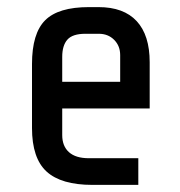

<svg xmlns="http://www.w3.org/2000/svg" viewBox="-20 -520 506 540"><path d="M70 -160V-340Q70 -426 107 -463Q144 -500 230 -500H257Q328 -500 364.5 -460.5Q401 -421 401 -345V-215H155V-140Q155 -109 174 -92Q193 -75 230 -75H369V0H240Q152 0 111 -37.5Q70 -75 70 -160ZM318 -290V-365Q318 -391 301 -408Q284 -425 258 -425H220Q184 -425 169.5 -408.5Q155 -392 155 -360V-290Z"/></svg>

Font: Share Tech
Style: Regular
Weight: 400
Designer: Ralph du Carrois
Foundry: Carrois Type Design
Version: Version 1.100